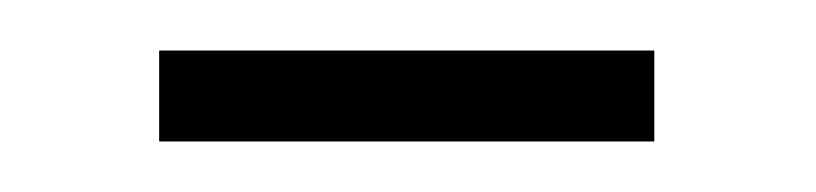

<svg xmlns="http://www.w3.org/2000/svg" viewBox="-20 -335 323 76"><path d="M43 -315V-279H239V-315Z"/></svg>

Font: Noto Sans Devanagari UI Condensed ExtraLight
Style: Regular
Weight: 200
Width: 3
Designer: Jelle Bosma - Monotype Design Team
Foundry: Monotype Imaging Inc.
Version: Version 2.004